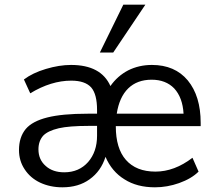

<svg xmlns="http://www.w3.org/2000/svg" viewBox="-20 -792 921 819"><path d="M474 -254V-253Q474 -159 517 -110Q561 -60 643 -60Q724 -60 801 -119L827 -60Q797 -30 744 -11Q693 7 641 7Q564 7 511 -27Q457 -60 430 -123Q411 -62 362 -27Q315 7 246 7Q194 7 151 -13Q109 -33 85 -70Q61 -106 61 -152Q61 -207 90 -242Q118 -275 182 -291Q245 -307 354 -307H394V-323Q394 -390 369 -419Q343 -448 284 -448Q198 -448 109 -394L82 -453Q119 -481 176 -498Q233 -515 283 -515Q411 -515 451 -425Q481 -468 527 -492Q573 -515 628 -515Q726 -515 781 -449Q836 -382 836 -268V-254ZM627 -452Q565 -452 527 -415Q489 -378 478 -307H763Q759 -376 723 -415Q687 -452 627 -452ZM254 -57Q317 -57 356 -101Q394 -145 394 -213V-255H358Q275 -255 231 -245Q184 -234 164 -213Q144 -190 144 -155Q144 -111 175 -84Q205 -57 254 -57ZM463 -568H406L506 -772H600Z"/></svg>

Font: PRinguin Sans
Style: Regular
Weight: 400
Designer: Vernon Adams
Foundry: Vernon Adams
Version: ""